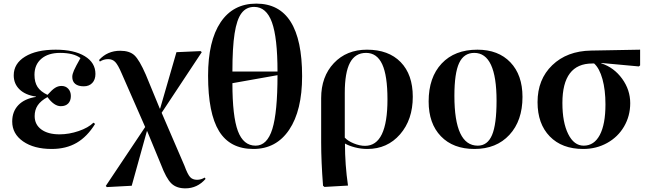

<svg xmlns="http://www.w3.org/2000/svg" viewBox="-20 -802 3562 1052"><path d="M263.2 14.2Q166 14.2 106.4 -27.3Q46.9 -68.8 46.9 -136.2Q46.9 -190.9 80.6 -226.1Q114.3 -261.2 176.8 -271V-272.9Q119.1 -281.2 87.2 -312Q55.2 -342.8 55.2 -389.2Q55.2 -453.6 117.2 -491.7Q179.2 -529.8 285.2 -529.8Q386.2 -529.8 444.6 -494.1Q502.9 -458.5 502.9 -397Q502.9 -365.7 485.6 -347.4Q468.3 -329.1 439 -329.1Q408.7 -329.1 392.3 -342.3Q376 -355.5 376 -380.9Q376 -395.5 385.3 -416.5Q394.5 -437.5 420.9 -483.9Q383.3 -512.2 309.1 -512.2Q244.1 -512.2 206.5 -480Q168.9 -447.8 168.9 -392.1Q168.9 -351.6 185.5 -325.9Q202.1 -300.3 240.2 -282.2Q265.1 -310.1 281.7 -320.6Q298.3 -331.1 316.9 -331.1Q339.8 -331.1 354 -315.7Q368.2 -300.3 368.2 -275.9Q368.2 -250 353.8 -235.1Q339.4 -220.2 313 -220.2Q276.4 -220.2 240.2 -270Q203.6 -250 186.8 -225.1Q169.9 -200.2 169.9 -166Q169.9 -119.6 206.3 -92.8Q242.7 -65.9 306.2 -65.9Q358.4 -65.9 411.1 -84Q463.9 -102.1 492.2 -129.9L501 -123Q458 -53.2 400.1 -19.5Q342.3 14.2 263.2 14.2Z M995.6 230Q946.3 230 918.5 202.6Q890.6 175.3 861.8 99.1L786.6 -83H784.7L701.7 215.8L565.4 223.1L559.6 216.8L775.4 -106L646.5 -399.9Q627 -445.8 611.8 -461.9Q596.7 -478 572.8 -478Q547.9 -478 527.3 -464.8L522.5 -473.1Q568.4 -523.9 638.7 -523.9Q689.9 -523.9 716.8 -498.8Q743.7 -473.6 778.8 -393.1L855.5 -207H857.4L946.8 -516.1L1079.6 -522L1085.4 -516.1L865.7 -184.1L990.7 106Q1007.8 152.8 1021.5 168Q1035.2 183.1 1059.6 183.1Q1081.5 183.1 1101.6 170.9L1106.4 178.2Q1061 230 995.6 230Z M1368.2 14.2Q1240.2 14.2 1180.2 -83.5Q1120.1 -181.2 1120.1 -387.2Q1120.1 -577.6 1188.7 -679.9Q1257.3 -782.2 1384.3 -782.2Q1635.3 -782.2 1635.3 -384.8Q1635.3 -196.3 1564.5 -91.1Q1493.7 14.2 1368.2 14.2ZM1253.4 -410.2H1500.5Q1500.5 -595.2 1470 -679.7Q1439.5 -764.2 1372.6 -764.2Q1329.1 -764.2 1303.2 -729.7Q1277.3 -695.3 1265.4 -618.4Q1253.4 -541.5 1253.4 -410.2ZM1380.4 -3.9Q1443.8 -3.9 1472.2 -95.2Q1500.5 -186.5 1500.5 -390.1L1253.4 -346.2Q1253.4 -164.6 1283.4 -84.2Q1313.5 -3.9 1380.4 -3.9Z M1757.8 222.2 1750 215.8Q1739.7 82.5 1739.7 -21V-264.2Q1739.7 -382.3 1809.3 -456.1Q1878.9 -529.8 1990.7 -529.8Q2108.9 -529.8 2175.3 -461.7Q2241.7 -393.6 2241.7 -272Q2241.7 -146 2171.9 -65.9Q2102.1 14.2 1992.7 14.2Q1958 14.2 1924.6 5.4Q1891.1 -3.4 1871.1 -15.1H1870.1Q1870.1 100.6 1886.7 214.8ZM1980 -2.9Q2103 -2.9 2103 -257.8Q2103 -387.7 2074.2 -450Q2045.4 -512.2 1985.8 -512.2Q1926.3 -512.2 1897.7 -458.5Q1869.1 -404.8 1869.1 -293V-47.9Q1886.2 -29.3 1918.7 -16.1Q1951.2 -2.9 1980 -2.9Z M2579.6 14.2Q2462.9 14.2 2395.8 -55.4Q2328.6 -125 2328.6 -246.1Q2328.6 -377.9 2399.9 -453.9Q2471.2 -529.8 2595.7 -529.8Q2710.4 -529.8 2776.6 -460.4Q2842.8 -391.1 2842.8 -271Q2842.8 -140.6 2771.2 -63.2Q2699.7 14.2 2579.6 14.2ZM2597.7 -3.9Q2651.4 -3.9 2676 -62.3Q2700.7 -120.6 2700.7 -250Q2700.7 -512.2 2578.6 -512.2Q2521.5 -512.2 2495.6 -456.5Q2469.7 -400.9 2469.7 -276.9Q2469.7 -3.9 2597.7 -3.9Z M3175.3 14.2Q3059.1 14.2 2992.2 -54.7Q2925.3 -123.5 2925.3 -242.2Q2925.3 -367.2 3005.9 -444.8Q3086.4 -522.5 3218.3 -524.9L3487.3 -529.8V-443.8L3480.5 -438L3274.4 -457V-455.1Q3344.2 -432.1 3388.7 -370.8Q3433.1 -309.6 3433.1 -236.8Q3433.1 -166.5 3399.4 -108.9Q3365.7 -51.3 3306.6 -18.6Q3247.6 14.2 3175.3 14.2ZM3178.2 -3.9Q3235.4 -3.9 3266.4 -62.5Q3297.4 -121.1 3297.4 -230Q3297.4 -309.1 3281 -368.4Q3264.6 -427.7 3235.4 -454.1H3225.1Q3061.5 -454.1 3061.5 -237.8Q3061.5 -131.3 3093.3 -67.6Q3125 -3.9 3178.2 -3.9Z"/></svg>

Font: Display Semibold
Style: Regular
Weight: 600
Designer: Latin by Veronika Burian and Jose Scaglione. Greek by Irene Vlachou. Cyrillic by Vera Evstafieva.
Foundry: TypeTogether
Version: Version 3.002